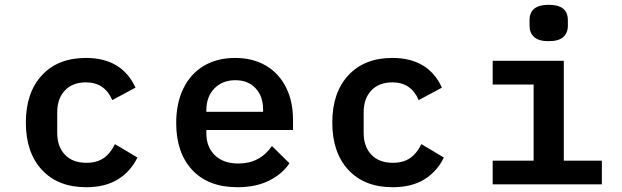

<svg xmlns="http://www.w3.org/2000/svg" viewBox="-20 -770 2600 802"><path d="M88 -258Q88 -383 155 -455.5Q222 -528 339 -528Q489 -528 546 -404L449 -352Q417 -426 339 -426Q283 -426 251 -392Q219 -358 219 -301V-215Q219 -158 251 -124Q283 -90 341 -90Q385 -90 413.5 -110Q442 -130 460 -168L554 -112Q526 -54 473 -21Q420 12 340 12Q222 12 155 -60.5Q88 -133 88 -258Z M716 -256Q716 -339 746 -400.5Q776 -462 831.5 -495Q887 -528 962 -528Q1036 -528 1090.5 -496Q1145 -464 1174.5 -405.5Q1204 -347 1204 -269V-227H842V-213Q842 -156 877.5 -121.5Q913 -87 976 -87Q1065 -87 1116 -160L1189 -88Q1159 -43 1104 -15.5Q1049 12 972 12Q850 12 783 -60Q716 -132 716 -256ZM1079 -303V-312Q1079 -368 1047.5 -401.5Q1016 -435 963 -435Q909 -435 875.5 -400.5Q842 -366 842 -310V-303Z M1368 -258Q1368 -383 1435 -455.5Q1502 -528 1619 -528Q1769 -528 1826 -404L1729 -352Q1697 -426 1619 -426Q1563 -426 1531 -392Q1499 -358 1499 -301V-215Q1499 -158 1531 -124Q1563 -90 1621 -90Q1665 -90 1693.5 -110Q1722 -130 1740 -168L1834 -112Q1806 -54 1753 -21Q1700 12 1620 12Q1502 12 1435 -60.5Q1368 -133 1368 -258Z M2192 -662V-686Q2192 -750 2272 -750Q2352 -750 2352 -686V-662Q2352 -633 2333 -615.5Q2314 -598 2272 -598Q2230 -598 2211 -615.5Q2192 -633 2192 -662ZM2038 -99H2209V-417H2038V-516H2335V-99H2494V0H2038Z"/></svg>

Font: Writer SemiBold
Style: Regular
Weight: 600
Monospace: yes
Designer: Mike Abbink, Paul van der Laan, Pieter van Rosmalen
Foundry: Bold Monday
Version: Version 2.001 2020